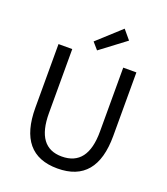

<svg xmlns="http://www.w3.org/2000/svg" viewBox="-172 -1088 1065 1221"><g transform="rotate(20 360.5 -478.0)"><path d="M97 -303V-733H190V-300Q190 -68 360 -68Q535 -68 535 -300V-733H624V-303Q624 13 360 13Q97 13 97 -303ZM301 -825 459 -969 511 -907 341 -779Z"/></g></svg>

Font: 思源黑体R
Style: Regular
Weight: 400
Designer: Ryoko NISHIZUKA  (kana & ideographs); Paul D. Hunt (Latin, Greek & Cyrillic); Wenlong ZHANG  (bopomofo); Sandoll Communi
Foundry: Adobe Systems Incorporated
Version: Version 1.00 June 24, 2014, initial release